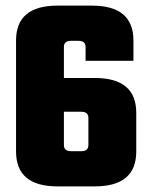

<svg xmlns="http://www.w3.org/2000/svg" viewBox="-20 -662 534 682"><path d="M207 -385H317Q464 -385 464 -261V-124Q464 0 317 0H184Q37 0 37 -124V-518Q37 -642 184 -642H307Q454 -642 454 -518V-446H284V-495Q284 -517 259 -517H232Q207 -517 207 -495ZM294 -147V-243Q294 -265 269 -265H207V-147Q207 -125 232 -125H269Q294 -125 294 -147Z"/></svg>

Font: Teko
Style: Bold
Weight: 700
Designer: Manushi Parikh, Jonny Pinhorn
Foundry: Indian Type Foundry
Version: Version 1.106;PS 1.0;hotconv 1.0.78;makeotf.lib2.5.61930; tt